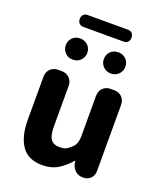

<svg xmlns="http://www.w3.org/2000/svg" viewBox="-169 -1045 984 1167"><g transform="rotate(20 323.0 -462.0)"><path d="M245 14Q153 14 111 -47Q69 -108 69 -214V-493Q69 -525 89 -544.5Q109 -564 141 -564H160Q192 -564 212 -544.5Q232 -525 232 -493V-234Q232 -173 249.5 -149Q267 -125 304 -125Q336 -125 351 -133.5Q366 -142 385 -161Q397 -172 403 -191Q409 -210 409 -226V-493Q409 -525 428.5 -544.5Q448 -564 480 -564H500Q532 -564 551.5 -544.5Q571 -525 571 -493V-66Q571 -37 552.5 -18.5Q534 0 503 0Q474 0 453.5 -18Q433 -36 428 -64L426 -79H423Q387 -37 345 -11.5Q303 14 245 14ZM200 -652Q170 -652 150.5 -672Q131 -692 131 -720Q131 -750 150.5 -769.5Q170 -789 200 -789Q230 -789 250 -769.5Q270 -750 270 -720Q270 -692 250 -672Q230 -652 200 -652ZM193 -861Q177 -861 166.5 -871.5Q156 -882 156 -900Q156 -917 166.5 -927.5Q177 -938 193 -938H454Q471 -938 481 -927.5Q491 -917 491 -898Q491 -882 481 -871.5Q471 -861 454 -861ZM447 -652Q417 -652 397 -672Q377 -692 377 -720Q377 -750 396.5 -769.5Q416 -789 447 -789Q477 -789 496.5 -769.5Q516 -750 516 -720Q516 -692 496.5 -672Q477 -652 447 -652Z"/></g></svg>

Font: Chiron GoRound TC EB
Style: Regular
Weight: 700
Designer: Ryoko NISHIZUKA 西塚涼子 (kana, bopomofo & ideographs); Paul D. Hunt (Latin, Greek & Cyrillic); Sandoll Communications 산돌커뮤니
Foundry: Adobe
Version: Version 1.000;hotconv 1.1.1;makeotfexe 2.6.0